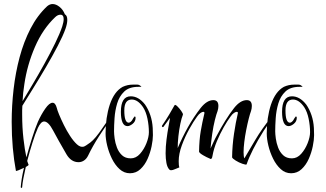

<svg xmlns="http://www.w3.org/2000/svg" viewBox="-20 -835 1618 953"><path d="M83 94Q84 77 88 52Q92 27 99 -2Q85 5 72 10Q59 15 59 13Q49 -40 43.5 -101.5Q38 -163 38 -230Q38 -310 47.5 -392.5Q57 -475 77.5 -551.5Q98 -628 131.5 -693Q165 -758 214 -804Q227 -815 241 -815Q258 -815 275.5 -801Q293 -787 302 -764Q314 -758 314 -736Q314 -718 305 -692Q293 -658 267 -608Q241 -558 208.5 -502.5Q176 -447 144.5 -396.5Q113 -346 91 -310Q90 -299 90 -288Q90 -277 90 -266Q90 -202 96.5 -146Q103 -90 111 -54Q124 -102 139 -149.5Q154 -197 168 -230Q184 -266 204.5 -295.5Q225 -325 241 -325Q255 -325 262 -299Q264 -289 273.5 -266Q283 -243 297 -214.5Q311 -186 328 -160Q345 -134 362 -118.5Q379 -103 395 -107Q403 -109 428 -127.5Q453 -146 489 -200Q499 -214 508.5 -228Q518 -242 528 -254Q533 -260 536 -258Q539 -256 535 -251Q504 -209 472 -159.5Q440 -110 417 -62Q409 -46 396.5 -38Q384 -30 370 -30Q333 -30 310 -69Q267 -143 243.5 -187.5Q220 -232 199 -232Q183 -232 168 -200Q155 -171 141 -126.5Q127 -82 115 -36Q117 -31 118.5 -26Q120 -21 122 -17Q122 -14 108 -6Q101 24 96 50.5Q91 77 90 94Q90 98 86.5 97.5Q83 97 83 94ZM92 -333Q115 -371 144 -420Q173 -469 201.5 -520.5Q230 -572 253.5 -620Q277 -668 289 -704Q296 -726 296 -740Q296 -762 280 -762Q266 -762 253 -749Q192 -691 153.5 -602Q115 -513 101 -418Q94 -375 92 -333Z M625 25Q596 25 573.5 4.5Q551 -16 535.5 -47.5Q520 -79 512 -112.5Q504 -146 504 -172Q504 -252 525 -316Q547 -381 589 -404Q613 -415 640 -415H652Q657 -415 661.5 -415Q666 -415 671 -413Q682 -406 682 -405Q682 -404 666 -404Q621 -404 596.5 -380.5Q572 -357 561.5 -321.5Q551 -286 548.5 -248.5Q546 -211 546 -183Q546 -170 549 -147.5Q552 -125 560.5 -102.5Q569 -80 585.5 -64.5Q602 -49 629 -49Q655 -49 675 -71.5Q695 -94 707 -124.5Q719 -155 719 -179Q719 -211 712 -245.5Q705 -280 690 -303Q664 -341 634 -341Q597 -341 597 -287Q597 -226 619 -226Q624 -226 629.5 -231Q635 -236 638 -242Q640 -246 642 -249Q644 -252 646 -254Q648 -256 648 -257Q653 -257 653 -250Q653 -232 638 -220Q624 -209 613 -209Q596 -209 588 -227.5Q580 -246 580 -280Q580 -357 629 -357Q668 -357 700 -316Q716 -293 726 -263.5Q736 -234 738 -200Q738 -192 738.5 -183.5Q739 -175 739 -164Q739 -141 732.5 -109Q726 -77 712.5 -46.5Q699 -16 677 4.5Q655 25 625 25Z M829 10Q823 10 820 6Q810 -5 806 -26.5Q802 -48 802 -74Q802 -107 806.5 -142.5Q811 -178 816.5 -207.5Q822 -237 824 -250Q817 -242 811 -232.5Q805 -223 791 -205Q790 -204 788 -204Q786 -204 784.5 -206.5Q783 -209 784 -211Q804 -240 819.5 -266Q835 -292 846 -312Q849 -318 859.5 -308Q870 -298 879.5 -284.5Q889 -271 888 -266Q881 -249 875 -220Q869 -191 865.5 -159Q862 -127 862 -100Q885 -154 913 -204Q941 -254 976 -299Q1007 -338 1039 -338Q1064 -338 1064 -309Q1064 -297 1060 -284Q1054 -269 1046.5 -239Q1039 -209 1033.5 -171.5Q1028 -134 1025 -98Q1033 -115 1040.5 -131.5Q1048 -148 1056 -162Q1076 -200 1098 -235.5Q1120 -271 1142 -299Q1173 -338 1205 -338Q1230 -338 1230 -309Q1230 -297 1226 -284Q1221 -271 1214.5 -245.5Q1208 -220 1202 -189.5Q1196 -159 1192.5 -130Q1189 -101 1189 -79Q1189 -57 1193 -49Q1214 -84 1246.5 -139.5Q1279 -195 1327 -254Q1332 -260 1335 -258Q1338 -256 1334 -251Q1322 -234 1311 -218.5Q1300 -203 1289 -186Q1227 -87 1204 -19Q1201 -16 1183.5 -22Q1166 -28 1150 -38Q1134 -48 1132 -54Q1133 -114 1141.5 -171Q1150 -228 1160 -270Q1163 -280 1155 -280Q1150 -280 1141.5 -274.5Q1133 -269 1124 -256Q1109 -236 1090.5 -203.5Q1072 -171 1056.5 -134Q1041 -97 1035 -63Q1032 -40 1021 -48Q1006 -54 988 -64.5Q970 -75 968 -82Q969 -142 976.5 -185Q984 -228 994 -270Q997 -280 989 -280Q984 -280 975.5 -274.5Q967 -269 958 -256Q941 -233 919.5 -194.5Q898 -156 882.5 -113.5Q867 -71 867 -35Q867 -12 870 -4Q861 -1 849 4.5Q837 10 829 10Z M1425 25Q1396 25 1373.5 4.5Q1351 -16 1335.5 -47.5Q1320 -79 1312 -112.5Q1304 -146 1304 -172Q1304 -252 1325 -316Q1347 -381 1389 -404Q1413 -415 1440 -415H1452Q1457 -415 1461.5 -415Q1466 -415 1471 -413Q1482 -406 1482 -405Q1482 -404 1466 -404Q1421 -404 1396.5 -380.5Q1372 -357 1361.5 -321.5Q1351 -286 1348.5 -248.5Q1346 -211 1346 -183Q1346 -170 1349 -147.5Q1352 -125 1360.5 -102.5Q1369 -80 1385.5 -64.5Q1402 -49 1429 -49Q1455 -49 1475 -71.5Q1495 -94 1507 -124.5Q1519 -155 1519 -179Q1519 -211 1512 -245.5Q1505 -280 1490 -303Q1464 -341 1434 -341Q1397 -341 1397 -287Q1397 -226 1419 -226Q1424 -226 1429.5 -231Q1435 -236 1438 -242Q1440 -246 1442 -249Q1444 -252 1446 -254Q1448 -256 1448 -257Q1453 -257 1453 -250Q1453 -232 1438 -220Q1424 -209 1413 -209Q1396 -209 1388 -227.5Q1380 -246 1380 -280Q1380 -357 1429 -357Q1468 -357 1500 -316Q1516 -293 1526 -263.5Q1536 -234 1538 -200Q1538 -192 1538.5 -183.5Q1539 -175 1539 -164Q1539 -141 1532.5 -109Q1526 -77 1512.5 -46.5Q1499 -16 1477 4.5Q1455 25 1425 25Z"/></svg>

Font: Festive
Style: Regular
Weight: 400
Designer: Robert E. Leuschke
Foundry: Robert E. Leuschke
Version: Version 1.101; ttfautohint (v1.8.3)